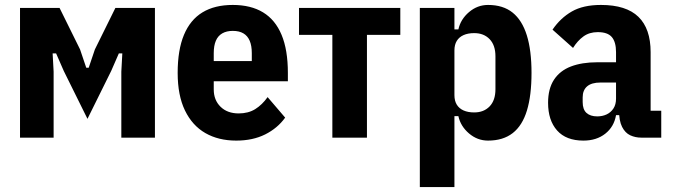

<svg xmlns="http://www.w3.org/2000/svg" viewBox="-20 -557 2724 777"><path d="M61 0V-525H221L304 -357L329 -283H339L364 -357L447 -525H607V0H471V-267L475 -341H461L430 -270L334 -76L238 -270L207 -341H193L197 -267V0Z M936 12Q864 12 811 -18.5Q758 -49 728.5 -110Q699 -171 699 -262Q699 -355 724.5 -416Q750 -477 799.5 -507Q849 -537 922 -537Q995 -537 1044.5 -507Q1094 -477 1119.5 -416Q1145 -355 1145 -262V-228H845V-195Q845 -152 872.5 -125Q900 -98 946 -98Q985 -98 1013 -115.5Q1041 -133 1063 -164L1134 -81Q1103 -38 1053 -13Q1003 12 936 12ZM922 -432Q897 -432 879.5 -422Q862 -412 853.5 -392Q845 -372 845 -342V-310H999V-342Q999 -372 990.5 -392Q982 -412 965 -422Q948 -432 922 -432Z M1325 0V-416H1190V-525H1600V-416H1465V0Z M1679 200V-525H1819V-438H1835Q1844 -479 1878 -508Q1912 -537 1955 -537Q2016 -537 2054.5 -506Q2093 -475 2112 -414Q2131 -353 2131 -262Q2131 -171 2112.5 -110Q2094 -49 2055 -18.5Q2016 12 1955 12Q1912 12 1878 -17Q1844 -46 1835 -87H1819V200ZM1899 -102Q1938 -102 1961.5 -126.5Q1985 -151 1985 -196V-329Q1985 -374 1961.5 -398.5Q1938 -423 1899 -423Q1874 -423 1856 -415Q1838 -407 1828.5 -391.5Q1819 -376 1819 -353V-172Q1819 -149 1828.5 -133.5Q1838 -118 1856 -110Q1874 -102 1899 -102Z M2656 0H2575Q2551 0 2530.5 -9.5Q2510 -19 2497.5 -43.5Q2485 -68 2485 -113V-127L2516 -91H2473Q2465 -44 2429.5 -16Q2394 12 2341 12Q2271 12 2234.5 -29Q2198 -70 2198 -141Q2198 -198 2222 -234.5Q2246 -271 2290.5 -288Q2335 -305 2397 -305H2473V-346Q2473 -387 2456 -407Q2439 -427 2399 -427Q2365 -427 2341 -409.5Q2317 -392 2299 -363L2216 -437Q2248 -484 2294 -510.5Q2340 -537 2412 -537Q2514 -537 2563.5 -489Q2613 -441 2613 -346V-109H2656ZM2473 -223H2410Q2374 -223 2356 -207.5Q2338 -192 2338 -163V-144Q2338 -114 2353.5 -100Q2369 -86 2397 -86Q2418 -86 2435 -94Q2452 -102 2462.5 -118Q2473 -134 2473 -158Z"/></svg>

Font: IBM Plex Sans Condensed
Style: Bold
Weight: 700
Width: 3
Designer: Mike Abbink, Paul van der Laan, Pieter van Rosmalen
Foundry: Bold Monday
Version: Version 3.201